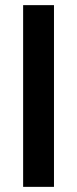

<svg xmlns="http://www.w3.org/2000/svg" viewBox="-20 -727 300 747"><path d="M190 0H70V-707H190Z"/></svg>

Font: Hind Guntur SemiBold
Style: Regular
Weight: 600
Designer: Manushi Parikh, Hitesh Malaviya
Foundry: Indian Type Foundry
Version: Version 1.000;PS 1.0;hotconv 1.0.86;makeotf.lib2.5.63406; tt